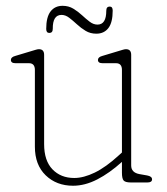

<svg xmlns="http://www.w3.org/2000/svg" viewBox="-20 -612 560 644"><path d="M97 -120V-377.5Q97 -400 77 -400H32Q16.5 -400 16.5 -411Q16.5 -420.5 31.5 -424.5L83 -440Q92 -442.5 99 -444.8Q106 -447 110.5 -447Q128 -447 128 -428V-128.5Q128 -73 156 -44Q184 -15 229 -15Q260.5 -15 298 -33.2Q335.5 -51.5 378.5 -91L389 -100.5V-377.5Q389 -400 369 -400H324Q308.5 -400 308.5 -411Q308.5 -420.5 323.5 -424.5L375 -440Q384 -442.5 391 -444.8Q398 -447 402.5 -447Q420 -447 420 -428V-57Q420 -33 448 -28L473.5 -23.5Q490 -20.5 490 -10.5Q490 0 474.5 0H419Q401 0 395 -6.2Q389 -12.5 389 -32.5V-69Q347.5 -31.5 306.2 -10.2Q265 11 225 11Q169.5 11 133.2 -24Q97 -59 97 -120ZM303 -499Q283 -499 267.2 -508.5Q251.5 -518 238 -530.5Q224.5 -543 212 -552.5Q199.5 -562 186.5 -562Q156.5 -562 157 -515.5Q157 -501.5 145.5 -501.5Q135 -501.5 135 -515Q135 -554.5 149.5 -573.5Q164 -592.5 190 -592.5Q210 -592.5 225.8 -583Q241.5 -573.5 255 -561Q268.5 -548.5 281 -539Q293.5 -529.5 307 -529.5Q336.5 -529.5 336.5 -576Q336.5 -590 348 -590Q358 -590 358 -576.5Q358 -536.5 343.5 -517.8Q329 -499 303 -499Z"/></svg>

Font: Fraunces 72pt SuperSoft Thin
Style: Regular
Weight: 100
Version: Version 1.000;[b76b70a41]